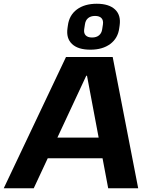

<svg xmlns="http://www.w3.org/2000/svg" viewBox="-51 -1004 802 1024"><path d="M301 -700H550L686 0H526L413 -600H409L129 0H-31ZM189 -270H542L526 -160H173ZM431 -739Q365 -739 333 -769.5Q301 -800 309 -854L311 -868Q318 -923 359 -953.5Q400 -984 465 -984Q530 -984 562.5 -953.5Q595 -923 587 -868L585 -854Q578 -800 537 -769.5Q496 -739 431 -739ZM440 -804Q463 -804 477 -815.5Q491 -827 494 -848L498 -874Q501 -896 490 -907.5Q479 -919 456 -919Q433 -919 419 -907.5Q405 -896 402 -874L398 -848Q395 -827 406 -815.5Q417 -804 440 -804Z"/></svg>

Font: Pathway Extreme 8pt Thin 12pt
Style: Bold Italic
Weight: 700
Italic angle: -8°
Version: Version 1.001;gftools[0.9.26]